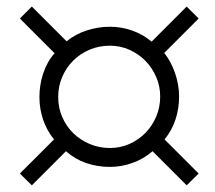

<svg xmlns="http://www.w3.org/2000/svg" viewBox="-20 -720 650 580"><path d="M463.9 -428.2Q463.9 -459.5 451.9 -487.3Q439.9 -515.1 419.4 -536.1Q398.9 -557.1 371.1 -569.6Q343.3 -582 312 -582Q279.3 -582 251 -570.1Q222.7 -558.1 201.4 -537.1Q180.2 -516.1 168 -487.8Q155.8 -459.5 155.8 -426.8Q155.8 -394.5 168 -366.5Q180.2 -338.4 201.4 -317.6Q222.7 -296.9 251.2 -284.9Q279.8 -272.9 312 -272.9Q343.8 -272.9 371.6 -285.4Q399.4 -297.9 419.9 -319.1Q440.4 -340.3 452.1 -368.4Q463.9 -396.5 463.9 -428.2ZM543.9 -160.2 440.9 -263.2Q413.6 -239.7 380.1 -227.8Q346.7 -215.8 312 -215.8Q274.4 -215.8 240.7 -227.3Q207 -238.8 179.2 -263.2L76.2 -160.2L40 -195.8L143.1 -298.8Q121.1 -326.2 110.1 -358.9Q99.1 -391.6 99.1 -426.8Q99.1 -444.3 101.8 -462.2Q104.5 -480 110.1 -497.1Q115.7 -514.2 124.3 -530Q132.8 -545.9 145 -559.1L40 -664.1L76.2 -700.2L181.2 -595.2Q208 -617.2 242.4 -628.2Q276.9 -639.2 312 -639.2Q346.7 -639.2 379.4 -627.7Q412.1 -616.2 438 -594.2L543.9 -700.2L580.1 -664.1L476.1 -560.1Q497.1 -533.7 509 -498.5Q521 -463.4 521 -428.2Q521 -392.6 510.3 -359.4Q499.5 -326.2 477.1 -298.8L580.1 -195.8Z"/></svg>

Font: Charis SIL Phon
Style: Bold
Weight: 700
Foundry: SIL International
Version: Version 5.000